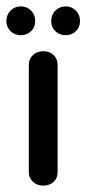

<svg xmlns="http://www.w3.org/2000/svg" viewBox="-40 -570 270 600"><path d="M95 10Q76 10 63 -2Q50 -14 50 -32V-367Q50 -386 63 -398Q76 -410 95 -410Q115 -410 127.5 -398Q140 -386 140 -367V-32Q140 -13 127.5 -1.5Q115 10 95 10ZM25 -460Q6 -460 -7 -472.5Q-20 -485 -20 -504Q-20 -524 -7 -537Q6 -550 25 -550Q44 -550 57 -537Q70 -524 70 -504Q70 -485 57 -472.5Q44 -460 25 -460ZM165 -460Q146 -460 133 -472.5Q120 -485 120 -504Q120 -524 133 -537Q146 -550 165 -550Q184 -550 197 -537Q210 -524 210 -504Q210 -485 197 -472.5Q184 -460 165 -460Z"/></svg>

Font: Dongle
Style: Bold
Weight: 700
Designer: Yanghee Ryu
Foundry: Yanghee Ryu
Version: Version 2.000